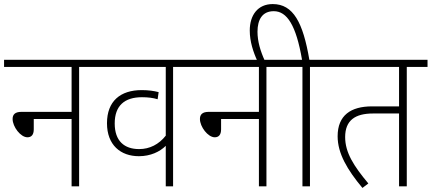

<svg xmlns="http://www.w3.org/2000/svg" viewBox="-20 -916 2122 944"><path d="M0 -622V-587H332V-366H85C53 -366 42 -352 42 -331C42 -293 81 -241 115 -241C134 -241 146 -253 146 -280V-331H332V0H369V-587H472V-622Z M934 -587V-622H458V-587H795V-249C761 -206 716 -183 664 -183C592 -183 544 -222 544 -309C544 -397 593 -438 678 -438C707 -438 732 -435 755 -428L760 -463C737 -469 710 -473 677 -473C572 -473 506 -419 506 -310C506 -203 573 -148 663 -148C720 -148 766 -170 795 -199V0H831V-587Z M921 -622V-587H1253V-366H1006C974 -366 963 -352 963 -331C963 -293 1002 -241 1036 -241C1055 -241 1067 -253 1067 -280V-331H1253V0H1290V-587H1393V-622Z M1504 -587H1607V-622H1501C1470 -805 1422 -896 1321 -896C1247 -896 1208 -841 1208 -766C1208 -712 1225 -660 1246 -615H1283C1260 -665 1246 -713 1246 -760C1246 -820 1270 -861 1326 -861C1391 -861 1436 -792 1465 -622H1379V-587H1467V0H1504Z M1980 -587H2082V-622H1593V-587H1942V-393H1809C1705 -393 1640 -349 1640 -246C1640 -162 1687 -82 1762 8L1791 -14C1719 -100 1677 -166 1677 -242C1677 -325 1727 -358 1814 -358H1942V0H1980Z"/></svg>

Font: Noto Sans Devanagari SemiCondensed ExtraLight
Style: Regular
Weight: 200
Width: 4
Designer: Jelle Bosma - Monotype Design Team
Foundry: Monotype Imaging Inc.
Version: Version 2.004